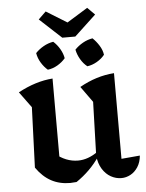

<svg xmlns="http://www.w3.org/2000/svg" viewBox="-57 -883 717 940"><g transform="rotate(-5 301.0 -413.5)"><path d="M510 -86 601 -94Q598 -61 583 -38Q568 -15 546.5 -3.5Q525 8 502 8Q475 8 450.5 -5.5Q426 -19 409 -46Q392 -73 388 -112L396 -376L340 -454Q423 -501 510 -507ZM281 8Q273 8 265 9Q257 10 250 10Q198 10 157 -12Q116 -34 84 -80L185 -141Q238 -96 298 -96Q347 -96 396 -131L399 -110Q374 -73 344.5 -44Q315 -15 281 8ZM84 -80 95 -376 38 -454Q125 -501 208 -507V-93ZM227 -686Q246 -669 259 -646.5Q272 -624 276 -601Q260 -582 237 -568.5Q214 -555 189 -552Q171 -567 157 -590Q143 -613 139 -638Q156 -656 179 -669Q202 -682 227 -686ZM420 -686Q438 -669 452 -646.5Q466 -624 469 -601Q454 -582 430.5 -568.5Q407 -555 383 -552Q364 -567 350.5 -590Q337 -613 332 -638Q349 -656 372 -669Q395 -682 420 -686ZM407 -837 443 -801 337 -702H273L166 -801L203 -837L305 -774Z"/></g></svg>

Font: Piazzolla Thin
Style: Bold
Weight: 700
Version: Version 2.005